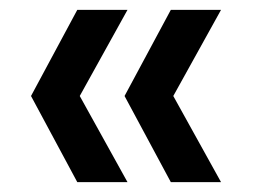

<svg xmlns="http://www.w3.org/2000/svg" viewBox="-20 -490 519 390"><path d="M327 -120 233 -295 327 -470H429L332 -295L429 -120ZM137 -120 43 -295 137 -470H239L142 -295L239 -120Z"/></svg>

Font: Rethink Sans Medium
Style: Regular
Weight: 500
Designer: The Rethink Sans project authors (Hans Thiessen). DM Sans designed by Colophon Foundry.
Foundry: Rethink Communications LLC
Version: Version 1.001